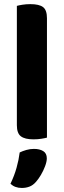

<svg xmlns="http://www.w3.org/2000/svg" viewBox="-20 -680 315 947"><path d="M63.2 -264 211.6 -261.1V-1.2Q202.1 1.5 184.1 4.4Q166.1 7.3 145 7.3Q102.7 7.3 83 -7.7Q63.2 -22.6 63.2 -62.2ZM211.6 -184.4 63.2 -187V-651Q72.8 -653.8 90.9 -656.7Q109 -659.6 129.9 -659.6Q173.2 -659.6 192.4 -645Q211.6 -630.4 211.6 -590.1ZM156.8 217.7Q142.7 233.8 125.2 240.5Q107.8 247.1 87.6 247.1Q53.7 247.1 31.6 226.5Q50.9 186.2 61.7 147.3Q72.6 108.4 77.1 72Q91.4 65 109.8 59.7Q128.2 54.4 147.3 54.4Q175.5 54.4 193.2 65.3Q210.9 76.2 210.9 101.1Q210.9 117.1 202.4 139.8Q193.9 162.4 181.5 183.3Q169.1 204.2 156.8 217.7Z"/></svg>

Font: Baloo Paaji 2
Style: Regular
Weight: 400
Designer: Shuchita Grover, Noopur Datye and Ek Type
Foundry: Ek Type
Version: Version 1.700